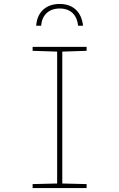

<svg xmlns="http://www.w3.org/2000/svg" viewBox="-20 -951 603 971"><path d="M281 -931C216 -931 168 -893 163 -821H188C192 -873 225 -908 282 -908C339 -908 370 -873 375 -821H400C392 -892 349 -931 281 -931ZM145 0H418V-20L295 -23V-690L418 -694V-714H145V-694L269 -690V-23L145 -20Z"/></svg>

Font: Noto Sans Mono SemiCondensed Thin
Style: Regular
Weight: 100
Width: 4
Designer: Monotype Design Team
Foundry: Monotype Imaging Inc.
Version: Version 2.014